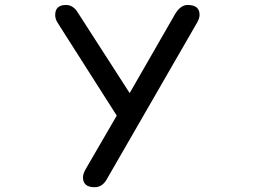

<svg xmlns="http://www.w3.org/2000/svg" viewBox="-20 -742 1040 783"><path d="M205.1 -680.7Q205.1 -721.7 249 -721.7Q278.3 -721.7 296.9 -691.4L508.8 -362.3L693.4 -683.6Q715.8 -721.7 745.1 -721.7Q793.9 -721.7 793.9 -681.6Q793.9 -668.9 785.2 -652.3L417 -13.7Q398.4 21.5 366.2 21.5Q318.4 21.5 318.4 -18.6Q318.4 -33.2 329.1 -51.8L456.1 -270.5L214.8 -649.4Q205.1 -665 205.1 -680.7Z"/></svg>

Font: KTXP_ComRound
Style: Medium
Weight: 500
Version: Version 1.01;May 16, 2022;FontCreator 13.0.0.2683 64-bit